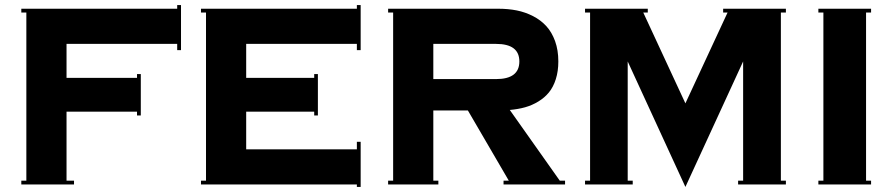

<svg xmlns="http://www.w3.org/2000/svg" viewBox="-20 -735 3556 765"><path d="M64.9 0V-15.1H85V-685.1H64.9V-700.2H686V-714.8H701.2V-535.2H686V-560.1H245.1V-424.8H525.9V-439.9H541V-274.9H525.9V-290H245.1V-15.1H274.9V0Z M780.8 0V-15.1H800.8V-685.1H780.8V-700.2H1401.9V-714.8H1417V-535.2H1401.9V-560.1H960.9V-424.8H1231.9V-439.9H1246.6V-274.9H1231.9V-290H960.9V-140.1H1401.9V-169.9H1417V9.8H1401.9V0Z M1526.4 0V-15.1H1546.4V-685.1H1526.4V-700.2H1966.3Q2004.9 -700.2 2039.1 -693.4Q2073.2 -686.5 2104 -670.7Q2134.8 -654.8 2156.7 -630.9Q2178.7 -606.9 2191.7 -571Q2204.6 -535.2 2204.6 -490.2Q2204.6 -451.2 2194.6 -419.7Q2184.6 -388.2 2167.2 -366.9Q2149.9 -345.7 2125 -330.6Q2100.1 -315.4 2072.3 -307.6Q2044.4 -299.8 2011.2 -296.9L2210.4 -15.1H2231.4V0H1986.3V-15.1H2007.3L1844.2 -294.9H1706.5V-15.1H1726.6V0ZM1956.5 -560.1H1706.5V-419.9H1956.5Q2049.3 -419.9 2049.3 -490.2Q2049.3 -560.1 1956.5 -560.1Z M2311 0V-15.1H2331.1V-685.1H2311V-700.2H2561V-685.1H2543L2710.9 -323.2L2878.9 -685.1H2861.3V-700.2H3111.3V-685.1H3091.3V-15.1H3111.3V0H2920.9V-15.1H2940.9V-490.2L2710.9 9.8L2481 -490.2V-15.1H2501V0Z M3240.7 0V-15.1H3260.7V-685.1H3240.7V-700.2H3450.7V-685.1H3430.7V-15.1H3450.7V0Z"/></svg>

Font: Copperplate CC
Style: Bold
Weight: 700
Designer: indestructible type*
Foundry: Cowboy Collective
Version: Version 1.000